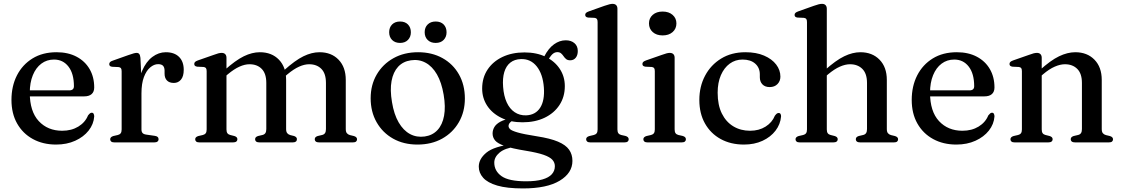

<svg xmlns="http://www.w3.org/2000/svg" viewBox="-20 -758 5976 1022"><path d="M481.5 -292.5Q481.5 -269.5 467.8 -257.2Q454 -245 428 -245H108.5V-277H348.5Q373.5 -277 373.5 -299Q373.5 -366 344.5 -403.5Q315.5 -441 267.5 -441Q229 -441 200 -419.2Q171 -397.5 154.8 -357.8Q138.5 -318 138.5 -264.5Q138.5 -165 186.2 -113.5Q234 -62 311 -62Q360.5 -62 397 -84.2Q433.5 -106.5 448.5 -143.5Q455 -151.5 459.2 -154.8Q463.5 -158 468.5 -158Q475.5 -158 478.5 -152Q481.5 -146 481.5 -138Q478.5 -97 451.8 -63Q425 -29 380.2 -8.8Q335.5 11.5 278.5 11.5Q208.5 11.5 154.8 -18Q101 -47.5 71 -100.8Q41 -154 41 -226Q41 -299.5 70.2 -356.8Q99.5 -414 153.2 -447Q207 -480 281 -480Q342.5 -480 387.5 -456.2Q432.5 -432.5 457 -390.2Q481.5 -348 481.5 -292.5Z M715.5 -261Q715.5 -332 736.5 -381Q757.5 -430 791 -455Q824.5 -480 862.5 -480Q908 -480 933 -455.2Q958 -430.5 958 -386.5Q958 -351.5 943.2 -334Q928.5 -316.5 905.5 -316.5Q881.5 -316.5 868.8 -329.5Q856 -342.5 856 -366V-383Q855.5 -400 847.5 -408.2Q839.5 -416.5 821.5 -416.5Q800 -416.5 779.5 -399.2Q759 -382 746 -347.8Q733 -313.5 733 -261ZM727.5 -450 733 -333.5V-69Q733 -56.5 738.8 -50Q744.5 -43.5 758.5 -41.5L803.5 -35Q814 -33.5 819 -29.2Q824 -25 824 -17Q824 -9 818.2 -4.5Q812.5 0 801 0H589Q577.5 0 572 -4.5Q566.5 -9 566.5 -16.5Q566.5 -23 570.8 -27.2Q575 -31.5 583.5 -34L607.5 -39.5Q617.5 -42 622.5 -48.8Q627.5 -55.5 627.5 -69V-378.5Q627.5 -390 623.8 -395Q620 -400 611 -401L577.5 -402.5Q568.5 -403.5 565 -407.2Q561.5 -411 561.5 -416.5Q561.5 -423 565.8 -427.5Q570 -432 581 -435.5L662.5 -464.5Q682 -471.5 691.8 -474Q701.5 -476.5 707 -476.5Q716.5 -476.5 721.2 -470.5Q726 -464.5 727.5 -450Z M1185.5 -450.5V-69Q1185.5 -55.5 1190.5 -48.8Q1195.5 -42 1205.5 -39.5L1227.5 -34Q1243.5 -29 1243.5 -17.5Q1243.5 0 1220 0H1041.5Q1030 0 1024.5 -4.5Q1019 -9 1019 -16.5Q1019 -23 1023.2 -27.2Q1027.5 -31.5 1036 -34L1060 -39.5Q1070 -42 1075 -48.8Q1080 -55.5 1080 -69V-379Q1080 -390.5 1076.2 -395.5Q1072.5 -400.5 1063.5 -401.5L1030 -403Q1021 -404.5 1017.5 -408Q1014 -411.5 1014 -417.5Q1014 -424 1018.2 -428.2Q1022.5 -432.5 1033.5 -436.5L1116.5 -465.5Q1132 -471.5 1142 -474Q1152 -476.5 1160 -476.5Q1172.5 -476.5 1179 -469.5Q1185.5 -462.5 1185.5 -450.5ZM1171 -344 1151.5 -364 1173.5 -383Q1233.5 -437 1277.8 -458.5Q1322 -480 1363 -480Q1426.5 -480 1464.8 -440.2Q1503 -400.5 1503 -332.5V-71Q1503 -56.5 1508.8 -49.2Q1514.5 -42 1525 -39L1545.5 -34Q1560.5 -28.5 1560.5 -17.5Q1560.5 0 1538 0H1361.5Q1338 0 1338 -17.5Q1338 -29 1353.5 -34L1377 -39.5Q1387.5 -42 1392.5 -49.5Q1397.5 -57 1397.5 -71V-316.5Q1397.5 -366.5 1373.2 -391.2Q1349 -416 1308 -416Q1283 -416 1254.5 -403.2Q1226 -390.5 1192.5 -362.5ZM1488.5 -344 1469 -364 1491 -383Q1551 -437 1595.2 -458.5Q1639.5 -480 1680.5 -480Q1744 -480 1782.2 -440.2Q1820.5 -400.5 1820.5 -332.5V-71Q1820.5 -56.5 1826.2 -49.2Q1832 -42 1842.5 -39L1863.5 -34Q1872 -31.5 1876.2 -27.2Q1880.5 -23 1880.5 -16.5Q1880.5 -9 1875.2 -4.5Q1870 0 1858 0H1679Q1655.5 0 1655.5 -17.5Q1655.5 -29 1671 -34L1694.5 -39.5Q1705 -42 1710 -49.5Q1715 -57 1715 -71V-316.5Q1715 -366.5 1690.8 -391.2Q1666.5 -416 1625.5 -416Q1600.5 -416 1572 -403.2Q1543.5 -390.5 1510 -362.5Z M2205.5 -480Q2279 -480 2335.2 -448.8Q2391.5 -417.5 2423 -361.8Q2454.5 -306 2454.5 -233.5Q2454.5 -163 2422.5 -107.5Q2390.5 -52 2333.8 -20.2Q2277 11.5 2202 11.5Q2128.5 11.5 2072.5 -20Q2016.5 -51.5 1984.8 -107.2Q1953 -163 1953 -235Q1953 -306 1985.2 -361.2Q2017.5 -416.5 2074.2 -448.2Q2131 -480 2205.5 -480ZM2241 -31.5Q2282.5 -37.5 2308.8 -65.8Q2335 -94 2343.8 -141.8Q2352.5 -189.5 2341.5 -254Q2330.5 -319 2305.8 -362Q2281 -405 2245.2 -424.2Q2209.5 -443.5 2167 -437Q2125.5 -431 2099.2 -402.8Q2073 -374.5 2064.2 -326.8Q2055.5 -279 2066.5 -214.5Q2077 -149.5 2102 -106.5Q2127 -63.5 2162.5 -44.5Q2198 -25.5 2241 -31.5ZM2109.5 -529.5Q2083 -529.5 2067.2 -545.2Q2051.5 -561 2051.5 -586.5Q2051.5 -612 2067.2 -627.8Q2083 -643.5 2109.5 -643.5Q2136 -643.5 2151.5 -627.8Q2167 -612 2167 -586Q2167 -561.5 2151.5 -545.5Q2136 -529.5 2109.5 -529.5ZM2299 -529.5Q2272.5 -529.5 2256.5 -545.2Q2240.5 -561 2240.5 -586.5Q2240.5 -612 2256.5 -627.8Q2272.5 -643.5 2299 -643.5Q2326 -643.5 2341.5 -627.8Q2357 -612 2357 -586Q2357 -561.5 2341.5 -545.5Q2326 -529.5 2299 -529.5Z M2838 -32.5Q2767.5 -43.5 2735.8 -52.8Q2704 -62 2695.5 -70.2Q2687 -78.5 2687 -87Q2687 -97 2694.8 -105.5Q2702.5 -114 2721 -122.5L2707.5 -129.5Q2667 -123 2644 -110.5Q2621 -98 2611.5 -81.8Q2602 -65.5 2602 -47.5Q2602 -26.5 2615.5 -10.2Q2629 6 2667.2 19.2Q2705.5 32.5 2779.5 44.5Q2840.5 54.5 2874 66.2Q2907.5 78 2920.5 92.8Q2933.5 107.5 2933.5 126.5Q2933.5 151.5 2917.2 169.5Q2901 187.5 2867.2 197.2Q2833.5 207 2780.5 207Q2688 207 2649.5 179.5Q2611 152 2611 107.5Q2611 78 2639.2 54.2Q2667.5 30.5 2722.5 23.5L2712 8.5Q2609.5 21 2569 54.5Q2528.5 88 2528.5 129Q2528.5 162 2551.8 188.2Q2575 214.5 2626.8 229.8Q2678.5 245 2763.5 245Q2891 245 2959 204Q3027 163 3027 98.5Q3027 64 3009.2 38.8Q2991.5 13.5 2950.2 -4Q2909 -21.5 2838 -32.5ZM2861 -428 2888 -422Q2907.5 -457.5 2919.8 -469Q2932 -480.5 2946.5 -480.5Q2959 -480.5 2966.5 -474Q2974 -467.5 2979.8 -458.8Q2985.5 -450 2993.5 -443.5Q3001.5 -437 3015 -437Q3033.5 -437 3044.5 -450.5Q3055.5 -464 3055.5 -486.5Q3055.5 -513 3037.8 -528.2Q3020 -543.5 2991.5 -543.5Q2958.5 -543.5 2929 -522.2Q2899.5 -501 2877.5 -458.5ZM2986.5 -299.5Q2986.5 -350.5 2959.8 -391.2Q2933 -432 2884.8 -455.5Q2836.5 -479 2771.5 -479Q2705.5 -479 2654.5 -454.8Q2603.5 -430.5 2575 -387.2Q2546.5 -344 2546.5 -286.5Q2546.5 -236 2573.2 -195.2Q2600 -154.5 2648.5 -130.8Q2697 -107 2761.5 -107Q2828 -107 2878.8 -131.2Q2929.5 -155.5 2958 -199Q2986.5 -242.5 2986.5 -299.5ZM2752.5 -443.5Q2804 -445.5 2836.8 -404.8Q2869.5 -364 2875 -292Q2880 -223 2855.2 -184.5Q2830.5 -146 2780.5 -144Q2746 -143 2719.5 -160.8Q2693 -178.5 2677.2 -213Q2661.5 -247.5 2658 -295.5Q2654.5 -341.5 2664.2 -374.2Q2674 -407 2696.5 -424.8Q2719 -442.5 2752.5 -443.5Z M3266.5 -711.5V-69Q3266.5 -55.5 3271.5 -48.8Q3276.5 -42 3286.5 -39.5L3309 -34.5Q3318 -32 3322.2 -27.5Q3326.5 -23 3326.5 -16.5Q3326.5 -9 3321 -4.5Q3315.5 0 3303.5 0H3122.5Q3111 0 3105.5 -4.5Q3100 -9 3100 -16.5Q3100 -23 3104.2 -27.2Q3108.5 -31.5 3117.5 -34L3141 -39.5Q3151 -42 3156 -48.8Q3161 -55.5 3161 -69V-640.5Q3161 -652 3157.2 -657Q3153.5 -662 3144.5 -663L3111 -664.5Q3102.5 -665.5 3098.8 -669.2Q3095 -673 3095 -678.5Q3095 -685 3099.2 -689.2Q3103.5 -693.5 3114.5 -697.5L3197.5 -727Q3213.5 -732.5 3223.5 -735Q3233.5 -737.5 3240 -737.5Q3253.5 -737.5 3260 -730.5Q3266.5 -723.5 3266.5 -711.5Z M3571 -450.5V-69Q3571 -55.5 3576 -48.8Q3581 -42 3591 -39.5L3613.5 -34.5Q3622.5 -32 3626.8 -27.5Q3631 -23 3631 -16.5Q3631 -9 3625.5 -4.5Q3620 0 3608 0H3427Q3415.5 0 3410 -4.5Q3404.5 -9 3404.5 -16.5Q3404.5 -23 3408.8 -27.2Q3413 -31.5 3421.5 -34L3445.5 -39.5Q3455.5 -42 3460.5 -48.8Q3465.5 -55.5 3465.5 -69V-379Q3465.5 -390.5 3461.8 -395.5Q3458 -400.5 3449 -401.5L3415.5 -403Q3406.5 -404.5 3403 -408Q3399.5 -411.5 3399.5 -417.5Q3399.5 -424 3403.8 -428.2Q3408 -432.5 3419 -436.5L3502 -465.5Q3518 -471.5 3528 -474Q3538 -476.5 3544.5 -476.5Q3558 -476.5 3564.5 -469.5Q3571 -462.5 3571 -450.5ZM3507 -569.5Q3474.5 -569.5 3454.5 -587.2Q3434.5 -605 3434.5 -633.5Q3434.5 -661.5 3454.5 -679Q3474.5 -696.5 3507 -696.5Q3540 -696.5 3560.2 -678.8Q3580.5 -661 3580.5 -633.5Q3580.5 -605 3560.2 -587.2Q3540 -569.5 3507 -569.5Z M4134 -350Q4134 -326.5 4118.5 -310.5Q4103 -294.5 4077 -294.5Q4052 -294.5 4038.2 -309Q4024.5 -323.5 4024.5 -347V-362Q4024.5 -397.5 4000 -419.2Q3975.5 -441 3932.5 -441Q3894 -441 3864.2 -419.2Q3834.5 -397.5 3817.2 -357.8Q3800 -318 3800 -264.5Q3800 -199 3822.2 -154Q3844.5 -109 3883.5 -85.5Q3922.5 -62 3972.5 -62Q4020 -62 4055 -84Q4090 -106 4104.5 -142Q4111 -150.5 4115.2 -153.5Q4119.5 -156.5 4125 -156.5Q4132 -156.5 4135 -150.8Q4138 -145 4137.5 -137.5Q4134 -96.5 4108 -62.5Q4082 -28.5 4038.8 -8.5Q3995.5 11.5 3940 11.5Q3869.5 11.5 3816 -18Q3762.5 -47.5 3732.5 -100.8Q3702.5 -154 3702.5 -226Q3702.5 -297.5 3733 -355Q3763.5 -412.5 3818.5 -446.2Q3873.5 -480 3948 -480Q4005.5 -480 4047.2 -462Q4089 -444 4111.5 -414.5Q4134 -385 4134 -350Z M4366.5 -344 4347 -364 4369 -383Q4429 -437 4473.8 -458.5Q4518.5 -480 4559.5 -480Q4623 -480 4661.8 -440.2Q4700.5 -400.5 4700.5 -332.5V-71Q4700.5 -56.5 4706.2 -49.2Q4712 -42 4722.5 -39L4743.5 -34Q4752 -31.5 4756.2 -27.2Q4760.5 -23 4760.5 -16.5Q4760.5 -9 4755.2 -4.5Q4750 0 4738 0H4559Q4535.5 0 4535.5 -17.5Q4535.5 -29 4551 -34L4574.5 -39.5Q4585 -42 4590 -49.5Q4595 -57 4595 -71V-316.5Q4595 -366.5 4570.2 -391.2Q4545.5 -416 4504.5 -416Q4479.5 -416 4450.5 -403.2Q4421.5 -390.5 4388 -362.5ZM4381 -711.5V-69Q4381 -55.5 4386 -48.8Q4391 -42 4401 -39.5L4423 -34Q4439 -29 4439 -17.5Q4439 0 4415.5 0H4237Q4225.5 0 4220 -4.5Q4214.5 -9 4214.5 -16.5Q4214.5 -23 4218.8 -27.2Q4223 -31.5 4231.5 -34L4255.5 -39.5Q4265.5 -42 4270.5 -48.8Q4275.5 -55.5 4275.5 -69V-640.5Q4275.5 -652 4271.8 -657Q4268 -662 4259 -663L4225.5 -664.5Q4216.5 -665.5 4213 -669.2Q4209.5 -673 4209.5 -678.5Q4209.5 -685 4213.8 -689.2Q4218 -693.5 4229 -697.5L4312 -727Q4327.5 -732.5 4337.5 -735Q4347.5 -737.5 4355.5 -737.5Q4368 -737.5 4374.5 -730.5Q4381 -723.5 4381 -711.5Z M5273.5 -292.5Q5273.5 -269.5 5259.8 -257.2Q5246 -245 5220 -245H4900.5V-277H5140.5Q5165.5 -277 5165.5 -299Q5165.5 -366 5136.5 -403.5Q5107.5 -441 5059.5 -441Q5021 -441 4992 -419.2Q4963 -397.5 4946.8 -357.8Q4930.5 -318 4930.5 -264.5Q4930.5 -165 4978.2 -113.5Q5026 -62 5103 -62Q5152.5 -62 5189 -84.2Q5225.5 -106.5 5240.5 -143.5Q5247 -151.5 5251.2 -154.8Q5255.5 -158 5260.5 -158Q5267.5 -158 5270.5 -152Q5273.5 -146 5273.5 -138Q5270.5 -97 5243.8 -63Q5217 -29 5172.2 -8.8Q5127.5 11.5 5070.5 11.5Q5000.5 11.5 4946.8 -18Q4893 -47.5 4863 -100.8Q4833 -154 4833 -226Q4833 -299.5 4862.2 -356.8Q4891.5 -414 4945.2 -447Q4999 -480 5073 -480Q5134.5 -480 5179.5 -456.2Q5224.5 -432.5 5249 -390.2Q5273.5 -348 5273.5 -292.5Z M5525 -450.5V-69Q5525 -55.5 5530 -48.8Q5535 -42 5545 -39.5L5567 -34Q5583 -29 5583 -17.5Q5583 0 5559.5 0H5381Q5369.5 0 5364 -4.5Q5358.5 -9 5358.5 -16.5Q5358.5 -23 5362.8 -27.2Q5367 -31.5 5375.5 -34L5399.5 -39.5Q5409.5 -42 5414.5 -48.8Q5419.5 -55.5 5419.5 -69V-379Q5419.5 -390.5 5415.8 -395.5Q5412 -400.5 5403 -401.5L5369.5 -403Q5360.5 -404.5 5357 -408Q5353.5 -411.5 5353.5 -417.5Q5353.5 -424 5357.8 -428.2Q5362 -432.5 5373 -436.5L5456 -465.5Q5471.5 -471.5 5481.5 -474Q5491.5 -476.5 5499.5 -476.5Q5512 -476.5 5518.5 -469.5Q5525 -462.5 5525 -450.5ZM5510.5 -344 5491 -364 5513 -383Q5572.5 -437 5617.5 -458.5Q5662.5 -480 5703.5 -480Q5767 -480 5805.8 -440.2Q5844.5 -400.5 5844.5 -332.5V-71Q5844.5 -56.5 5850.2 -49.2Q5856 -42 5866.5 -39L5887.5 -34Q5896 -31.5 5900.2 -27.2Q5904.5 -23 5904.5 -16.5Q5904.5 -9 5899.2 -4.5Q5894 0 5882 0H5703Q5679.5 0 5679.5 -17.5Q5679.5 -29 5695 -34L5718.5 -39.5Q5729 -42 5734 -49.5Q5739 -57 5739 -71V-316.5Q5739 -366.5 5714.2 -391.2Q5689.5 -416 5648.5 -416Q5623.5 -416 5594.2 -403.2Q5565 -390.5 5532 -362.5Z"/></svg>

Font: Fraunces 12pt
Style: Regular
Weight: 400
Version: Version 1.000;[b76b70a41]